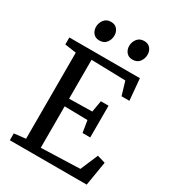

<svg xmlns="http://www.w3.org/2000/svg" viewBox="-224 -1080 1083 1201"><g transform="rotate(30 317.0 -479.0)"><path d="M123.2 -58.9V-680.7L40.9 -692.5V-743H550.4L564.3 -587.7H507.4L478.5 -685L230.9 -691.4V-410.4L396.9 -413.4L411.1 -495.9H466.6V-266.6H411.1L397.1 -352.3L230.9 -355.2V-56.1L511.8 -65.6L565.5 -191.9L623.9 -174.4L595 0H39.9V-49.5ZM211.3 -820.1Q183.4 -820.1 167.6 -839Q151.8 -857.9 151.8 -884.2Q151.8 -912.9 169.2 -935.5Q186.5 -958.2 218.9 -958.2H219.9Q248.1 -958.2 263.7 -939.3Q279.3 -920.4 279.3 -894Q279.3 -865.3 262.3 -842.7Q245.2 -820.1 212.3 -820.1ZM450.7 -820.1Q422.8 -820.1 407 -839Q391.2 -857.9 391.2 -884.2Q391.2 -912.9 408.6 -935.5Q425.9 -958.2 458.3 -958.2H459.3Q487.5 -958.2 503.1 -939.3Q518.7 -920.4 518.7 -894Q518.7 -865.3 501.7 -842.7Q484.6 -820.1 451.7 -820.1Z"/></g></svg>

Font: Merriweather 7pt Light
Style: Regular
Weight: 300
Designer: Eben Sorkin
Foundry: Eben Sorkin
Version: Version 2.200;gftools[0.9.31]